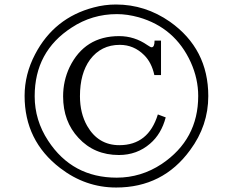

<svg xmlns="http://www.w3.org/2000/svg" viewBox="-20 -794 1040 857"><path d="M698.7 -459H668.9Q656.7 -515.1 623.5 -547.9Q577.6 -593.8 514.6 -593.8Q431.2 -593.8 381.8 -527.8Q336.9 -466.3 336.9 -364.7Q336.9 -288.6 369.1 -231.9Q418.5 -146 512.7 -146Q642.6 -146 684.6 -283.2L719.7 -270Q700.2 -195.8 649.9 -152.8Q591.3 -102.1 510.7 -102.1Q400.9 -102.1 330.6 -178.2Q261.7 -251.5 261.7 -363.8Q261.7 -433.1 290.5 -494.1Q357.9 -632.8 511.7 -632.8Q580.1 -632.8 637.7 -592.8Q651.9 -583 656.7 -583Q669.9 -583 669.9 -612.8H698.7ZM497.6 -773.9Q628.4 -773.9 738.8 -696.8Q909.7 -575.7 909.7 -365.2Q909.7 -233.4 828.6 -124Q707 43 498.5 43Q361.3 43 248.5 -43.9Q89.8 -165.5 89.8 -366.2Q89.8 -462.4 136.7 -551.8Q221.7 -714.4 397.9 -760.7Q446.8 -773.9 497.6 -773.9ZM502 -731Q391.1 -731 299.8 -670.9Q134.8 -564.5 134.8 -364.7Q134.8 -257.3 194.8 -166Q302.7 -1 501 -1Q609.4 -1 701.7 -62Q864.7 -171.4 864.7 -365.7Q864.7 -442.4 831.5 -516.1Q761.2 -670.4 599.6 -716.8Q548.3 -731 502 -731Z"/></svg>

Font: I.Ming
Style: Regular
Weight: 400
Designer: Ichiten Fonts Project
Version: Version 6.11; Dec 27, 2019